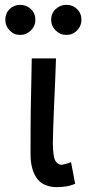

<svg xmlns="http://www.w3.org/2000/svg" viewBox="-20 -764 361 792"><path d="M215 8Q191 8 170.5 0.5Q150 -7 136 -23.5Q122 -40 114 -66.5Q106 -93 106 -128Q106 -269 107 -317.5Q108 -366 109 -417Q110 -468 111 -523H211Q210 -480 207.5 -428.5Q205 -377 203 -327.5Q201 -278 199.5 -236.5Q198 -195 198 -171Q199 -118 207.5 -102Q216 -86 234 -84Q243 -86 253 -88.5Q263 -91 273 -95L290 -6Q272 2 252 5Q232 8 215 8ZM2 -682Q2 -709 19.5 -726.5Q37 -744 63 -744Q89 -744 107.5 -726.5Q126 -709 126 -682Q126 -657 107.5 -638.5Q89 -620 63 -620Q37 -620 19.5 -638.5Q2 -657 2 -682ZM191 -682Q191 -709 209.5 -726.5Q228 -744 254 -744Q280 -744 298 -726.5Q316 -709 316 -682Q316 -657 298 -638.5Q280 -620 254 -620Q228 -620 209.5 -638.5Q191 -657 191 -682Z"/></svg>

Font: Rising Sun Medium
Style: Regular
Weight: 500
Designer: Matt McInerney, Pablo Impallari, Rodrigo Fuenzalida (Raleway font), Stephen Hutchings (Greek), Cristiano Sobral (main ch
Foundry: The Rising Sun Project Authors
Version: Version 4.327; ttfautohint (v1.8.4.7-5d5b-dirty)